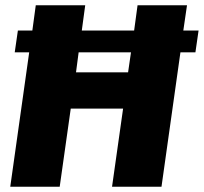

<svg xmlns="http://www.w3.org/2000/svg" viewBox="-20 -710 775 730"><path d="M723 -511H666L594 0H406L448 -297H249L207 0H19L91 -511H36L48 -594H103L116 -690H304L291 -594H490L503 -690H691L677 -594H735ZM478 -511H279L269 -435H467Z"/></svg>

Font: Ezarion Extra Bold
Style: Italic
Weight: 800
Italic angle: -8°
Designer: Natanael Gama
Version: Version 1.001;PS 001.001;hotconv 1.0.70;makeotf.lib2.5.58329